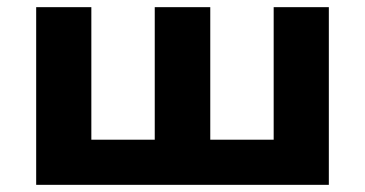

<svg xmlns="http://www.w3.org/2000/svg" viewBox="-20 -516 1019 536"><path d="M81 0V-496H235V-126H412V-496H567V-126H744V-496H898V0Z"/></svg>

Font: Nunito Sans 10pt SemiExpanded ExtraBold
Style: Regular
Weight: 800
Width: 6
Designer: Vernon Adams
Foundry: Vernon Adams
Version: Version 3.101;gftools[0.9.27]